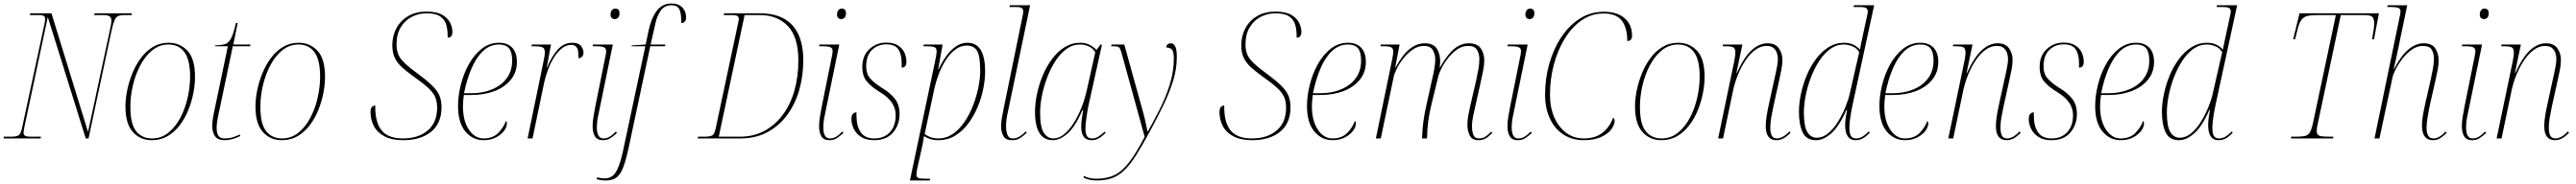

<svg xmlns="http://www.w3.org/2000/svg" viewBox="-32 -790 14661 1050"><path d="M-12 0 -10 -10H30Q64 -10 75.5 -19Q87 -28 94 -62L221 -653Q225 -672 225 -683Q225 -704 194 -704H138L140 -714H261L469 -37L593 -616Q602 -655 602 -673Q602 -690 591.5 -697Q581 -704 557 -704H504L506 -714H719L717 -704H676Q653 -704 640 -698Q627 -692 619.5 -673.5Q612 -655 603 -616L472 0H456L240 -693L109 -75Q106 -61 104 -50.5Q102 -40 102 -33Q102 -21 110.5 -15.5Q119 -10 141 -10H201L199 0Z M832 10Q766 10 724 -37Q682 -84 682 -183Q682 -226 692 -275Q702 -324 721.5 -372Q741 -420 770.5 -459.5Q800 -499 839 -522.5Q878 -546 928 -546Q992 -546 1035 -500.5Q1078 -455 1078 -350Q1078 -308 1068.5 -259Q1059 -210 1040 -162.5Q1021 -115 991.5 -76Q962 -37 922.5 -13.5Q883 10 832 10ZM833 0Q887 0 927.5 -33.5Q968 -67 995.5 -120Q1023 -173 1036.5 -234.5Q1050 -296 1050 -353Q1050 -448 1018 -492Q986 -536 927 -536Q876 -536 835.5 -503.5Q795 -471 767 -418Q739 -365 724.5 -303Q710 -241 710 -181Q710 -81 743.5 -40.5Q777 0 833 0Z M1249 10Q1206 10 1191 -14Q1176 -38 1176 -71Q1176 -89 1179.5 -113Q1183 -137 1195 -192L1265 -526H1192L1193 -531Q1227 -532 1248 -538Q1269 -544 1283 -571Q1297 -598 1311 -659H1321L1296 -536H1394L1391 -526H1293L1220 -177Q1207 -120 1204 -97Q1201 -74 1201 -60Q1201 -31 1211 -15.5Q1221 0 1246 0Q1271 0 1290.5 -6Q1310 -12 1333 -22L1336 -14Q1313 -2 1289.5 4Q1266 10 1249 10Z M1572 10Q1506 10 1464 -37Q1422 -84 1422 -183Q1422 -226 1432 -275Q1442 -324 1461.5 -372Q1481 -420 1510.5 -459.5Q1540 -499 1579 -522.5Q1618 -546 1668 -546Q1732 -546 1775 -500.5Q1818 -455 1818 -350Q1818 -308 1808.5 -259Q1799 -210 1780 -162.5Q1761 -115 1731.5 -76Q1702 -37 1662.5 -13.5Q1623 10 1572 10ZM1573 0Q1627 0 1667.5 -33.5Q1708 -67 1735.5 -120Q1763 -173 1776.5 -234.5Q1790 -296 1790 -353Q1790 -448 1758 -492Q1726 -536 1667 -536Q1616 -536 1575.5 -503.5Q1535 -471 1507 -418Q1479 -365 1464.5 -303Q1450 -241 1450 -181Q1450 -81 1483.5 -40.5Q1517 0 1573 0Z M2264 10Q2199 10 2157.5 -11.5Q2116 -33 2096.5 -69.5Q2077 -106 2077 -150Q2077 -171 2084.5 -179Q2092 -187 2104 -188Q2102 -94 2139 -47Q2176 0 2262 0Q2349 0 2402.5 -45.5Q2456 -91 2456 -176Q2456 -211 2444.5 -237Q2433 -263 2403.5 -290Q2374 -317 2320 -355Q2284 -381 2257 -405Q2230 -429 2215.5 -459Q2201 -489 2201 -532Q2201 -586 2224.5 -629.5Q2248 -673 2291.5 -698.5Q2335 -724 2396 -724Q2452 -724 2484 -706Q2516 -688 2529.5 -661Q2543 -634 2543 -608Q2543 -575 2516 -575Q2517 -615 2508.5 -646.5Q2500 -678 2474 -696Q2448 -714 2396 -714Q2351 -714 2312 -694Q2273 -674 2249 -634.5Q2225 -595 2225 -536Q2225 -482 2254 -448.5Q2283 -415 2336 -377Q2393 -335 2424.5 -305Q2456 -275 2468.5 -246Q2481 -217 2481 -178Q2481 -86 2421.5 -38Q2362 10 2264 10Z M2721 10Q2658 10 2616.5 -40Q2575 -90 2575 -185Q2575 -242 2590.5 -305Q2606 -368 2636 -422.5Q2666 -477 2709.5 -511.5Q2753 -546 2808 -546Q2857 -546 2883.5 -517.5Q2910 -489 2910 -437Q2910 -377 2875 -334.5Q2840 -292 2782 -270Q2724 -248 2653 -248H2608Q2607 -242 2605 -221Q2603 -200 2603 -183Q2603 -101 2636.5 -50.5Q2670 0 2720 0Q2772 0 2802.5 -30Q2833 -60 2848 -100Q2853 -96 2853 -86Q2853 -65 2836.5 -43Q2820 -21 2790 -5.5Q2760 10 2721 10ZM2650 -258Q2717 -258 2770 -280.5Q2823 -303 2853 -344.5Q2883 -386 2883 -444Q2883 -493 2865 -514.5Q2847 -536 2809 -536Q2757 -536 2718 -499.5Q2679 -463 2652 -400Q2625 -337 2609 -258Z M3062 -442Q3069 -474 3069 -492Q3069 -514 3055.5 -520Q3042 -526 3011 -526H2993L2995 -536H3104L3080 -405H3082Q3107 -467 3142 -506.5Q3177 -546 3225 -546Q3261 -546 3275 -527.5Q3289 -509 3289 -489Q3289 -475 3281 -466.5Q3273 -458 3260 -458Q3260 -462 3260 -466Q3260 -470 3260 -474Q3260 -509 3249 -521.5Q3238 -534 3220 -534Q3191 -534 3166 -514Q3141 -494 3121 -462Q3101 -430 3087 -392Q3073 -354 3065 -318L2999 0H2971Z M3467 -681Q3457 -681 3450 -687.5Q3443 -694 3443 -707Q3443 -722 3450.5 -731.5Q3458 -741 3470 -741Q3494 -741 3494 -714Q3494 -697 3486 -689Q3478 -681 3467 -681ZM3400 10Q3367 10 3354 -12.5Q3341 -35 3341 -70Q3341 -96 3346 -125Q3351 -154 3356 -181L3416 -479Q3417 -485 3417.5 -490Q3418 -495 3418 -499Q3418 -514 3406 -520Q3394 -526 3360 -526H3341L3343 -536H3456L3373 -131Q3368 -108 3366.5 -92Q3365 -76 3365 -64Q3365 0 3402 0Q3422 0 3438.5 -10Q3455 -20 3473 -39L3480 -32Q3460 -13 3442 -1.5Q3424 10 3400 10Z M3414 240Q3387 240 3364 232L3367 222Q3388 228 3410 228Q3437 228 3456 212.5Q3475 197 3490 157Q3505 117 3520 43L3641 -526H3563L3564 -531L3643 -536L3659 -613Q3674 -685 3705.5 -727.5Q3737 -770 3790 -770Q3830 -770 3851.5 -747.5Q3873 -725 3873 -691Q3873 -675 3865 -666.5Q3857 -658 3846 -658Q3846 -717 3834 -738.5Q3822 -760 3790 -760Q3749 -760 3728 -728.5Q3707 -697 3699 -659L3671 -536H3755L3753 -526H3669L3548 44Q3531 124 3514.5 166.5Q3498 209 3474.5 224.5Q3451 240 3414 240Z M3938 0 3942 -10H3977Q4011 -10 4023 -18Q4035 -26 4041 -55L4172 -672Q4173 -676 4173 -679Q4173 -682 4173 -684Q4173 -704 4138 -704H4087L4089 -714H4294Q4416 -714 4478 -646Q4540 -578 4540 -446Q4540 -358 4517.5 -278Q4495 -198 4449.5 -135.5Q4404 -73 4337 -36.5Q4270 0 4182 0ZM4179 -10Q4257 -10 4318.5 -43Q4380 -76 4423.5 -135Q4467 -194 4489.5 -273Q4512 -352 4512 -444Q4512 -579 4452 -641.5Q4392 -704 4294 -704H4206L4059 -10Z M4756 -681Q4746 -681 4739 -687.5Q4732 -694 4732 -707Q4732 -722 4739.5 -731.5Q4747 -741 4759 -741Q4783 -741 4783 -714Q4783 -697 4775 -689Q4767 -681 4756 -681ZM4689 10Q4656 10 4643 -12.5Q4630 -35 4630 -70Q4630 -96 4635 -125Q4640 -154 4645 -181L4705 -479Q4706 -485 4706.5 -490Q4707 -495 4707 -499Q4707 -514 4695 -520Q4683 -526 4649 -526H4630L4632 -536H4745L4662 -131Q4657 -108 4655.5 -92Q4654 -76 4654 -64Q4654 0 4691 0Q4711 0 4727.5 -10Q4744 -20 4762 -39L4769 -32Q4749 -13 4731 -1.5Q4713 10 4689 10Z M4943 10Q4898 10 4869.5 -8.5Q4841 -27 4827.5 -54.5Q4814 -82 4814 -110Q4814 -131 4822.5 -140Q4831 -149 4843 -149Q4842 -137 4843 -123Q4844 -67 4868 -33.5Q4892 0 4944 0Q5000 0 5033 -35.5Q5066 -71 5066 -133Q5066 -171 5044.5 -203.5Q5023 -236 4977 -264Q4929 -293 4902.5 -324Q4876 -355 4876 -408Q4876 -472 4916 -509.5Q4956 -547 5013 -547Q5053 -547 5078.5 -531Q5104 -515 5115.5 -490Q5127 -465 5127 -438Q5127 -404 5100 -404Q5100 -410 5100 -416.5Q5100 -423 5100 -429Q5100 -480 5081 -508.5Q5062 -537 5013 -537Q4964 -537 4931 -505Q4898 -473 4898 -411Q4898 -369 4921 -342.5Q4944 -316 4987 -289Q5033 -262 5060.5 -227.5Q5088 -193 5088 -140Q5088 -78 5051 -34Q5014 10 4943 10Z M5288 -430Q5293 -453 5296 -470Q5299 -487 5299 -497Q5299 -516 5286 -521Q5273 -526 5240 -526H5223L5226 -536H5333L5308 -395H5310Q5329 -435 5353.5 -469.5Q5378 -504 5408.5 -525Q5439 -546 5474 -546Q5526 -546 5550.5 -504Q5575 -462 5575 -382Q5575 -337 5564.5 -284Q5554 -231 5532.5 -179.5Q5511 -128 5479 -85Q5447 -42 5404.5 -16Q5362 10 5308 10Q5282 10 5262.5 3.5Q5243 -3 5227 -13Q5225 -1 5223.5 10Q5222 21 5219 35L5188 175Q5184 197 5184 207Q5184 223 5197 226.5Q5210 230 5245 230H5263L5260 240H5147ZM5311 0Q5354 0 5391 -25.5Q5428 -51 5457 -93.5Q5486 -136 5506 -187.5Q5526 -239 5536.5 -291Q5547 -343 5547 -387Q5547 -470 5529 -500Q5511 -530 5471 -530Q5435 -530 5404.5 -506.5Q5374 -483 5350.5 -446Q5327 -409 5311 -367Q5295 -325 5287 -288L5231 -26Q5239 -18 5259.5 -9Q5280 0 5311 0Z M5729 10Q5692 10 5679 -13.5Q5666 -37 5666 -70Q5666 -93 5670.5 -117.5Q5675 -142 5679 -163L5790 -707Q5792 -719 5792 -724Q5792 -738 5783.5 -744Q5775 -750 5751 -750H5713L5716 -760H5831L5705 -153Q5700 -132 5697 -111Q5694 -90 5694 -70Q5694 -41 5702 -20.5Q5710 0 5732 0Q5753 0 5771 -11Q5789 -22 5806 -40L5812 -32Q5792 -14 5774 -2Q5756 10 5729 10Z M5961 10Q5859 10 5859 -152Q5859 -201 5870.5 -255Q5882 -309 5903.5 -360.5Q5925 -412 5956.5 -454Q5988 -496 6028 -521Q6068 -546 6116 -546Q6147 -546 6170 -534Q6193 -522 6209 -505L6231 -535H6240L6166 -200Q6161 -179 6156.5 -152Q6152 -125 6149 -98.5Q6146 -72 6146 -56Q6146 -29 6154 -14.5Q6162 0 6183 0Q6203 0 6219.5 -10.5Q6236 -21 6256 -39L6261 -32Q6243 -13 6223.5 -1.5Q6204 10 6180 10Q6149 10 6135 -11.5Q6121 -33 6122 -69Q6122 -87 6125.5 -113.5Q6129 -140 6133 -162H6129Q6087 -65 6043.5 -27.5Q6000 10 5961 10ZM5964 0Q5995 0 6024.5 -24Q6054 -48 6079.5 -88.5Q6105 -129 6124.5 -179Q6144 -229 6155 -281L6202 -492Q6189 -514 6165 -525Q6141 -536 6115 -536Q6073 -536 6037.5 -510Q6002 -484 5974.5 -441Q5947 -398 5927.5 -346Q5908 -294 5898 -242.5Q5888 -191 5888 -148Q5888 -64 5909 -32Q5930 0 5964 0Z M6209 240Q6189 240 6168.5 235.5Q6148 231 6134 222L6138 214Q6150 221 6168.5 225.5Q6187 230 6208 230Q6268 230 6311.5 209Q6355 188 6395 135.5Q6435 83 6483 -9L6352 -486Q6344 -515 6336.5 -520.5Q6329 -526 6306 -526H6292L6295 -536H6367L6468 -172Q6478 -137 6485.5 -105Q6493 -73 6499 -41H6502Q6533 -96 6567 -163Q6601 -230 6625 -304.5Q6649 -379 6649 -458Q6649 -497 6637.5 -508Q6626 -519 6606 -519Q6606 -530 6613.5 -536.5Q6621 -543 6633 -543Q6647 -543 6656.5 -526Q6666 -509 6666 -466Q6666 -397 6645 -329Q6624 -261 6590.5 -191.5Q6557 -122 6517 -48Q6473 34 6438.5 89.5Q6404 145 6371 178Q6338 211 6299.5 225.5Q6261 240 6209 240Z M7096 10Q7031 10 6989.5 -11.5Q6948 -33 6928.5 -69.5Q6909 -106 6909 -150Q6909 -171 6916.5 -179Q6924 -187 6936 -188Q6934 -94 6971 -47Q7008 0 7094 0Q7181 0 7234.5 -45.5Q7288 -91 7288 -176Q7288 -211 7276.5 -237Q7265 -263 7235.5 -290Q7206 -317 7152 -355Q7116 -381 7089 -405Q7062 -429 7047.5 -459Q7033 -489 7033 -532Q7033 -586 7056.5 -629.5Q7080 -673 7123.5 -698.5Q7167 -724 7228 -724Q7284 -724 7316 -706Q7348 -688 7361.5 -661Q7375 -634 7375 -608Q7375 -575 7348 -575Q7349 -615 7340.5 -646.5Q7332 -678 7306 -696Q7280 -714 7228 -714Q7183 -714 7144 -694Q7105 -674 7081 -634.5Q7057 -595 7057 -536Q7057 -482 7086 -448.5Q7115 -415 7168 -377Q7225 -335 7256.5 -305Q7288 -275 7300.5 -246Q7313 -217 7313 -178Q7313 -86 7253.5 -38Q7194 10 7096 10Z M7553 10Q7490 10 7448.5 -40Q7407 -90 7407 -185Q7407 -242 7422.5 -305Q7438 -368 7468 -422.5Q7498 -477 7541.5 -511.5Q7585 -546 7640 -546Q7689 -546 7715.5 -517.5Q7742 -489 7742 -437Q7742 -377 7707 -334.5Q7672 -292 7614 -270Q7556 -248 7485 -248H7440Q7439 -242 7437 -221Q7435 -200 7435 -183Q7435 -101 7468.5 -50.5Q7502 0 7552 0Q7604 0 7634.5 -30Q7665 -60 7680 -100Q7685 -96 7685 -86Q7685 -65 7668.5 -43Q7652 -21 7622 -5.5Q7592 10 7553 10ZM7482 -258Q7549 -258 7602 -280.5Q7655 -303 7685 -344.5Q7715 -386 7715 -444Q7715 -493 7697 -514.5Q7679 -536 7641 -536Q7589 -536 7550 -499.5Q7511 -463 7484 -400Q7457 -337 7441 -258Z M8383 10Q8347 10 8333.5 -16Q8320 -42 8320 -78Q8320 -102 8324.5 -128.5Q8329 -155 8334 -176L8370 -332Q8377 -364 8382.5 -395Q8388 -426 8388 -453Q8388 -483 8374.5 -505.5Q8361 -528 8324 -528Q8290 -528 8260.5 -507Q8231 -486 8208 -456Q8185 -426 8171 -397Q8157 -368 8154 -353L8116 -197Q8103 -144 8097 -97.5Q8091 -51 8090 0H8062Q8063 -50 8069.5 -97.5Q8076 -145 8088 -197L8118 -332Q8126 -366 8131.5 -396Q8137 -426 8137 -452Q8137 -479 8123.5 -503.5Q8110 -528 8072 -528Q8039 -528 8010 -508Q7981 -488 7957.5 -459Q7934 -430 7919.5 -401Q7905 -372 7901 -354L7827 0H7799L7893 -457Q7898 -483 7898 -494Q7898 -514 7886.5 -520Q7875 -526 7843 -526H7825L7827 -536H7934L7909 -405H7911Q7952 -480 7992.5 -511.5Q8033 -543 8077 -543Q8126 -543 8145.5 -513Q8165 -483 8165 -441Q8165 -424 8162 -405H8164Q8207 -481 8245.5 -512Q8284 -543 8328 -543Q8377 -543 8396.5 -513.5Q8416 -484 8416 -444Q8416 -419 8409.5 -388Q8403 -357 8398 -332L8352 -125Q8350 -115 8348 -99.5Q8346 -84 8346 -69Q8346 -43 8353.5 -21.5Q8361 0 8386 0Q8407 0 8422 -10Q8437 -20 8456 -39L8462 -32Q8442 -11 8424.5 -0.5Q8407 10 8383 10Z M8674 -681Q8664 -681 8657 -687.5Q8650 -694 8650 -707Q8650 -722 8657.5 -731.5Q8665 -741 8677 -741Q8701 -741 8701 -714Q8701 -697 8693 -689Q8685 -681 8674 -681ZM8607 10Q8574 10 8561 -12.5Q8548 -35 8548 -70Q8548 -96 8553 -125Q8558 -154 8563 -181L8623 -479Q8624 -485 8624.5 -490Q8625 -495 8625 -499Q8625 -514 8613 -520Q8601 -526 8567 -526H8548L8550 -536H8663L8580 -131Q8575 -108 8573.5 -92Q8572 -76 8572 -64Q8572 0 8609 0Q8629 0 8645.5 -10Q8662 -20 8680 -39L8687 -32Q8667 -13 8649 -1.5Q8631 10 8607 10Z M8982 10Q8915 10 8865.5 -23Q8816 -56 8789 -114.5Q8762 -173 8762 -250Q8762 -343 8786.5 -428Q8811 -513 8855.5 -579.5Q8900 -646 8961 -684.5Q9022 -723 9096 -723Q9173 -723 9215 -686Q9257 -649 9257 -587Q9257 -556 9230 -556Q9230 -632 9198.5 -672.5Q9167 -713 9095 -713Q9026 -713 8970 -674Q8914 -635 8873.5 -568.5Q8833 -502 8811.5 -419.5Q8790 -337 8790 -250Q8790 -175 8815 -119Q8840 -63 8883 -31.5Q8926 0 8982 0Q9048 0 9089 -32.5Q9130 -65 9149 -118Q9158 -114 9158 -100Q9158 -78 9139 -52Q9120 -26 9080.5 -8Q9041 10 8982 10Z M9424 10Q9358 10 9316 -37Q9274 -84 9274 -183Q9274 -226 9284 -275Q9294 -324 9313.5 -372Q9333 -420 9362.5 -459.5Q9392 -499 9431 -522.5Q9470 -546 9520 -546Q9584 -546 9627 -500.5Q9670 -455 9670 -350Q9670 -308 9660.5 -259Q9651 -210 9632 -162.5Q9613 -115 9583.5 -76Q9554 -37 9514.5 -13.5Q9475 10 9424 10ZM9425 0Q9479 0 9519.5 -33.5Q9560 -67 9587.5 -120Q9615 -173 9628.5 -234.5Q9642 -296 9642 -353Q9642 -448 9610 -492Q9578 -536 9519 -536Q9468 -536 9427.5 -503.5Q9387 -471 9359 -418Q9331 -365 9316.5 -303Q9302 -241 9302 -181Q9302 -81 9335.5 -40.5Q9369 0 9425 0Z M10079 10Q10018 10 10018 -70Q10018 -98 10023.5 -131Q10029 -164 10037 -200L10068 -342Q10070 -351 10074.5 -371Q10079 -391 10083 -414Q10087 -437 10087 -454Q10087 -469 10082 -486Q10077 -503 10063 -515.5Q10049 -528 10023 -528Q9990 -528 9960 -506.5Q9930 -485 9905 -448.5Q9880 -412 9861.5 -367.5Q9843 -323 9833 -278L9775 0H9747L9839 -442Q9841 -454 9843 -466Q9845 -478 9845 -490Q9845 -512 9834.5 -519Q9824 -526 9790 -526H9773L9775 -536H9885L9851 -373H9853Q9894 -463 9937 -503Q9980 -543 10028 -543Q10073 -543 10093 -514Q10113 -485 10113 -447Q10113 -421 10106.5 -389.5Q10100 -358 10094 -330L10062 -185Q10055 -153 10049.5 -121.5Q10044 -90 10044 -62Q10044 -33 10052 -16.5Q10060 0 10083 0Q10096 0 10112.5 -8Q10129 -16 10153 -40L10159 -32Q10135 -8 10116.5 1Q10098 10 10079 10Z M10304 10Q10249 10 10228 -35Q10207 -80 10207 -152Q10207 -200 10218.5 -254.5Q10230 -309 10251.5 -360.5Q10273 -412 10304.5 -454Q10336 -496 10376 -521Q10416 -546 10464 -546Q10493 -546 10515.5 -535.5Q10538 -525 10554 -507Q10558 -529 10563 -552Q10568 -575 10572 -594L10596 -705Q10597 -711 10598 -715.5Q10599 -720 10599 -724Q10599 -739 10588.5 -744.5Q10578 -750 10557 -750H10518L10520 -760H10635L10514 -200Q10507 -169 10500.5 -128.5Q10494 -88 10494 -63Q10494 -28 10503 -14Q10512 0 10532 0Q10552 0 10569 -10.5Q10586 -21 10605 -40L10610 -33Q10593 -14 10573.5 -2Q10554 10 10529 10Q10470 10 10470 -77Q10470 -96 10473 -117.5Q10476 -139 10481 -162H10477Q10434 -66 10390 -28Q10346 10 10304 10ZM10308 -4Q10343 -4 10374 -30Q10405 -56 10429.5 -96Q10454 -136 10471 -178Q10488 -220 10495 -251L10550 -492Q10538 -514 10513 -525Q10488 -536 10462 -536Q10420 -536 10384.5 -510Q10349 -484 10321.5 -441Q10294 -398 10274.5 -346.5Q10255 -295 10245 -243Q10235 -191 10235 -148Q10235 -68 10255 -36Q10275 -4 10308 -4Z M10811 10Q10748 10 10706.5 -40Q10665 -90 10665 -185Q10665 -242 10680.5 -305Q10696 -368 10726 -422.5Q10756 -477 10799.5 -511.5Q10843 -546 10898 -546Q10947 -546 10973.5 -517.5Q11000 -489 11000 -437Q11000 -377 10965 -334.5Q10930 -292 10872 -270Q10814 -248 10743 -248H10698Q10697 -242 10695 -221Q10693 -200 10693 -183Q10693 -101 10726.5 -50.5Q10760 0 10810 0Q10862 0 10892.5 -30Q10923 -60 10938 -100Q10943 -96 10943 -86Q10943 -65 10926.5 -43Q10910 -21 10880 -5.5Q10850 10 10811 10ZM10740 -258Q10807 -258 10860 -280.5Q10913 -303 10943 -344.5Q10973 -386 10973 -444Q10973 -493 10955 -514.5Q10937 -536 10899 -536Q10847 -536 10808 -499.5Q10769 -463 10742 -400Q10715 -337 10699 -258Z M11389 10Q11328 10 11328 -70Q11328 -98 11333.5 -131Q11339 -164 11347 -200L11378 -342Q11380 -351 11384.5 -371Q11389 -391 11393 -414Q11397 -437 11397 -454Q11397 -469 11392 -486Q11387 -503 11373 -515.5Q11359 -528 11333 -528Q11300 -528 11270 -506.5Q11240 -485 11215 -448.5Q11190 -412 11171.5 -367.5Q11153 -323 11143 -278L11085 0H11057L11149 -442Q11151 -454 11153 -466Q11155 -478 11155 -490Q11155 -512 11144.5 -519Q11134 -526 11100 -526H11083L11085 -536H11195L11161 -373H11163Q11204 -463 11247 -503Q11290 -543 11338 -543Q11383 -543 11403 -514Q11423 -485 11423 -447Q11423 -421 11416.5 -389.5Q11410 -358 11404 -330L11372 -185Q11365 -153 11359.5 -121.5Q11354 -90 11354 -62Q11354 -33 11362 -16.5Q11370 0 11393 0Q11406 0 11422.5 -8Q11439 -16 11463 -40L11469 -32Q11445 -8 11426.5 1Q11408 10 11389 10Z M11644 10Q11599 10 11570.5 -8.5Q11542 -27 11528.5 -54.5Q11515 -82 11515 -110Q11515 -131 11523.5 -140Q11532 -149 11544 -149Q11543 -137 11544 -123Q11545 -67 11569 -33.5Q11593 0 11645 0Q11701 0 11734 -35.5Q11767 -71 11767 -133Q11767 -171 11745.5 -203.5Q11724 -236 11678 -264Q11630 -293 11603.5 -324Q11577 -355 11577 -408Q11577 -472 11617 -509.5Q11657 -547 11714 -547Q11754 -547 11779.5 -531Q11805 -515 11816.5 -490Q11828 -465 11828 -438Q11828 -404 11801 -404Q11801 -410 11801 -416.5Q11801 -423 11801 -429Q11801 -480 11782 -508.5Q11763 -537 11714 -537Q11665 -537 11632 -505Q11599 -473 11599 -411Q11599 -369 11622 -342.5Q11645 -316 11688 -289Q11734 -262 11761.5 -227.5Q11789 -193 11789 -140Q11789 -78 11752 -34Q11715 10 11644 10Z M12039 10Q11976 10 11934.5 -40Q11893 -90 11893 -185Q11893 -242 11908.5 -305Q11924 -368 11954 -422.5Q11984 -477 12027.5 -511.5Q12071 -546 12126 -546Q12175 -546 12201.5 -517.5Q12228 -489 12228 -437Q12228 -377 12193 -334.5Q12158 -292 12100 -270Q12042 -248 11971 -248H11926Q11925 -242 11923 -221Q11921 -200 11921 -183Q11921 -101 11954.5 -50.5Q11988 0 12038 0Q12090 0 12120.5 -30Q12151 -60 12166 -100Q12171 -96 12171 -86Q12171 -65 12154.5 -43Q12138 -21 12108 -5.5Q12078 10 12039 10ZM11968 -258Q12035 -258 12088 -280.5Q12141 -303 12171 -344.5Q12201 -386 12201 -444Q12201 -493 12183 -514.5Q12165 -536 12127 -536Q12075 -536 12036 -499.5Q11997 -463 11970 -400Q11943 -337 11927 -258Z M12370 10Q12315 10 12294 -35Q12273 -80 12273 -152Q12273 -200 12284.5 -254.5Q12296 -309 12317.5 -360.5Q12339 -412 12370.5 -454Q12402 -496 12442 -521Q12482 -546 12530 -546Q12559 -546 12581.5 -535.5Q12604 -525 12620 -507Q12624 -529 12629 -552Q12634 -575 12638 -594L12662 -705Q12663 -711 12664 -715.5Q12665 -720 12665 -724Q12665 -739 12654.5 -744.5Q12644 -750 12623 -750H12584L12586 -760H12701L12580 -200Q12573 -169 12566.5 -128.5Q12560 -88 12560 -63Q12560 -28 12569 -14Q12578 0 12598 0Q12618 0 12635 -10.5Q12652 -21 12671 -40L12676 -33Q12659 -14 12639.5 -2Q12620 10 12595 10Q12536 10 12536 -77Q12536 -96 12539 -117.5Q12542 -139 12547 -162H12543Q12500 -66 12456 -28Q12412 10 12370 10ZM12374 -4Q12409 -4 12440 -30Q12471 -56 12495.5 -96Q12520 -136 12537 -178Q12554 -220 12561 -251L12616 -492Q12604 -514 12579 -525Q12554 -536 12528 -536Q12486 -536 12450.5 -510Q12415 -484 12387.5 -441Q12360 -398 12340.5 -346.5Q12321 -295 12311 -243Q12301 -191 12301 -148Q12301 -68 12321 -36Q12341 -4 12374 -4Z M13007 0 13009 -10H13037Q13068 -10 13086.5 -14Q13105 -18 13115 -35Q13125 -52 13133 -89L13263 -704H13158Q13123 -704 13101.5 -699Q13080 -694 13067.5 -677.5Q13055 -661 13046 -626L13031 -566H13020L13056 -714H13508L13480 -566H13469Q13475 -598 13478 -620Q13481 -642 13481 -658Q13481 -685 13469.5 -694.5Q13458 -704 13426 -704H13291L13160 -84Q13157 -72 13155.5 -62Q13154 -52 13154 -43Q13154 -20 13170.5 -15Q13187 -10 13222 -10H13249L13247 0Z M13815 10Q13753 10 13753 -75Q13753 -99 13758.5 -132Q13764 -165 13772 -200L13802 -332Q13809 -365 13815 -396Q13821 -427 13821 -454Q13821 -487 13808 -507.5Q13795 -528 13759 -528Q13725 -528 13695 -506.5Q13665 -485 13641.5 -454.5Q13618 -424 13603.5 -395Q13589 -366 13586 -351L13511 0H13483L13626 -694Q13631 -713 13631 -724Q13631 -740 13618.5 -745Q13606 -750 13574 -750H13555L13558 -760H13669L13617 -509Q13613 -489 13605.5 -454.5Q13598 -420 13592 -396H13594Q13633 -471 13675 -507Q13717 -543 13763 -543Q13810 -543 13829 -513.5Q13848 -484 13848 -444Q13848 -418 13841.5 -387.5Q13835 -357 13830 -332L13800 -200Q13791 -158 13785 -121.5Q13779 -85 13779 -61Q13779 -33 13788 -16.5Q13797 0 13820 0Q13851 0 13887 -39L13894 -32Q13875 -13 13857 -1.5Q13839 10 13815 10Z M14106 -681Q14096 -681 14089 -687.5Q14082 -694 14082 -707Q14082 -722 14089.5 -731.5Q14097 -741 14109 -741Q14133 -741 14133 -714Q14133 -697 14125 -689Q14117 -681 14106 -681ZM14039 10Q14006 10 13993 -12.5Q13980 -35 13980 -70Q13980 -96 13985 -125Q13990 -154 13995 -181L14055 -479Q14056 -485 14056.5 -490Q14057 -495 14057 -499Q14057 -514 14045 -520Q14033 -526 13999 -526H13980L13982 -536H14095L14012 -131Q14007 -108 14005.5 -92Q14004 -76 14004 -64Q14004 0 14041 0Q14061 0 14077.5 -10Q14094 -20 14112 -39L14119 -32Q14099 -13 14081 -1.5Q14063 10 14039 10Z M14510 10Q14449 10 14449 -70Q14449 -98 14454.5 -131Q14460 -164 14468 -200L14499 -342Q14501 -351 14505.5 -371Q14510 -391 14514 -414Q14518 -437 14518 -454Q14518 -469 14513 -486Q14508 -503 14494 -515.5Q14480 -528 14454 -528Q14421 -528 14391 -506.5Q14361 -485 14336 -448.5Q14311 -412 14292.5 -367.5Q14274 -323 14264 -278L14206 0H14178L14270 -442Q14272 -454 14274 -466Q14276 -478 14276 -490Q14276 -512 14265.5 -519Q14255 -526 14221 -526H14204L14206 -536H14316L14282 -373H14284Q14325 -463 14368 -503Q14411 -543 14459 -543Q14504 -543 14524 -514Q14544 -485 14544 -447Q14544 -421 14537.5 -389.5Q14531 -358 14525 -330L14493 -185Q14486 -153 14480.5 -121.5Q14475 -90 14475 -62Q14475 -33 14483 -16.5Q14491 0 14514 0Q14527 0 14543.5 -8Q14560 -16 14584 -40L14590 -32Q14566 -8 14547.5 1Q14529 10 14510 10Z"/></svg>

Font: Noto Serif Display SemiCondensed Thin
Style: Italic
Weight: 100
Width: 4
Italic angle: -12°
Designer: Monotype Design Team
Foundry: Monotype Imaging Inc.
Version: Version 2.009